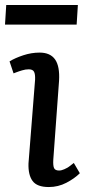

<svg xmlns="http://www.w3.org/2000/svg" viewBox="-22 -733 348 767"><path d="M2.9 -712.9H289.1L284.2 -634.8H-2ZM118.2 -415Q119.1 -436.5 114 -446.3Q108.9 -456.1 92.8 -456.1Q86.4 -456.1 79.8 -455.1Q73.2 -454.1 66.2 -451.9Q59.1 -449.7 54.4 -448.2Q49.8 -446.8 42.2 -443.8Q34.7 -440.9 32.2 -439.9L16.1 -487.8Q38.6 -501.5 71 -512.2Q103.5 -522.9 136.2 -522.9Q178.7 -522.9 198 -495.6Q217.3 -468.3 213.9 -410.2L190.9 -95.2Q189.5 -71.8 193.8 -61.8Q198.2 -51.8 213.9 -51.8Q223.6 -51.8 234.9 -56.9Q246.1 -62 253.2 -66.9Q260.3 -71.8 272.9 -82L296.9 -41Q275.9 -20 243.2 -2.9Q210.4 14.2 172.9 14.2Q126 14.2 108.2 -10Q90.3 -34.2 91.8 -80.1Z"/></svg>

Font: Literata Book Medium
Style: Italic
Weight: 500
Italic angle: -3°
Designer: Latin by Veronika Burian and Jose Scaglione. Greek by Irene Vlachou. Cyrillic by Vera Evstafieva
Foundry: TypeTogether
Version: Version 1.003;PS 001.003;hotconv 1.0.88;makeotf.lib2.5.64775